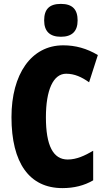

<svg xmlns="http://www.w3.org/2000/svg" viewBox="-20 -957 547 987"><path d="M293 -937C233 -937 207 -909 207 -852C207 -796 236 -768 293 -768C350 -768 379 -796 379 -852C379 -908 353 -937 293 -937ZM320 -578C363 -578 400 -561 438 -534L483 -674C426 -708 368 -724 305 -724C140 -724 39 -575 39 -355C39 -119 131 10 301 10C360 10 413 -3 459 -30V-182C416 -157 374 -137 328 -137C253 -137 216 -209 216 -354C216 -493 253 -578 320 -578Z"/></svg>

Font: Noto Sans Arabic UI XCn Bk
Style: Regular
Weight: 900
Width: 2
Designer: Monotype Design Team, Nadine Chahine and Nizar Qandah
Foundry: Monotype Imaging Inc.
Version: Version 2.010